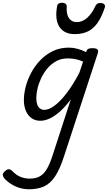

<svg xmlns="http://www.w3.org/2000/svg" viewBox="-137 -868 789 1407"><path d="M75 519Q26 519 -18.5 500Q-63 481 -96 449Q-115 430 -116.5 415Q-118 400 -98 384Q-82 370 -69 372.5Q-56 375 -41 391Q-17 416 14.5 428.5Q46 441 81 441Q125 441 154.5 424.5Q184 408 206 371Q228 334 248 272L382 -140Q342 -86 302.5 -51Q263 -16 227 0.5Q191 17 159 17Q122 17 95 -1.5Q68 -20 53 -54.5Q38 -89 38 -135Q38 -181 51.5 -233Q65 -285 92 -335.5Q119 -386 159 -427.5Q199 -469 251 -494Q303 -519 368 -519Q398 -519 430.5 -510.5Q463 -502 494 -486L495 -489Q500 -505 510 -510Q520 -515 538 -515Q569 -515 577.5 -505.5Q586 -496 579 -476L333 275Q302 372 266.5 425Q231 478 185 498.5Q139 519 75 519ZM187 -63Q222 -63 264 -94.5Q306 -126 352.5 -187Q399 -248 445 -336L472 -417Q439 -431 411.5 -435.5Q384 -440 359 -440Q313 -440 276.5 -420.5Q240 -401 212 -368.5Q184 -336 165.5 -297Q147 -258 138 -219.5Q129 -181 129 -150Q129 -123 135.5 -103.5Q142 -84 155.5 -73.5Q169 -63 187 -63ZM410 -618Q334 -618 299 -670.5Q264 -723 281 -820Q283 -835 292.5 -841.5Q302 -848 318 -848Q334 -848 343.5 -840Q353 -832 352 -820Q348 -765 368 -735.5Q388 -706 425 -706Q469 -706 504 -739.5Q539 -773 558 -816Q566 -834 574.5 -840Q583 -846 598 -846Q617 -846 626.5 -837Q636 -828 631 -813Q607 -741 576.5 -698.5Q546 -656 505.5 -637Q465 -618 410 -618Z"/></svg>

Font: Playwrite AU VIC
Style: Regular
Weight: 400
Designer: Veronika Burian, José Scaglione
Foundry: TypeTogether
Version: Version 1.002